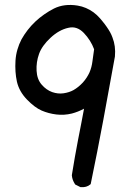

<svg xmlns="http://www.w3.org/2000/svg" viewBox="-20 -772 540 792"><path d="M311 -0.5 291.5 -10.3 290 -11.2 289.1 -12.7Q283.7 -21 280.5 -29.8Q277.3 -38.6 276.4 -48.3V-48.8V-49.8Q288.1 -123 301.8 -194.3Q308.1 -227.1 314.5 -259.3Q320.8 -291.5 326.7 -323.7Q302.2 -310.5 276.4 -303.7Q244.6 -295.9 212.4 -299.8Q180.2 -303.7 151.9 -315.9Q123.5 -328.1 91.3 -361.3Q59.1 -394.5 49.8 -435.1Q41 -475.1 43.9 -522Q45.4 -545.4 51.8 -567.4Q58.1 -589.4 68.8 -609.9Q80.1 -629.9 94.2 -648.2Q108.4 -666.5 125.7 -682.9Q143.1 -699.2 162.4 -712.6Q181.6 -726.1 202.6 -736.8Q245.1 -757.8 299.8 -749Q317.9 -746.1 334.5 -739Q351.1 -731.9 365.5 -721.4Q379.9 -710.9 392.6 -696.3Q397.9 -689.9 402.8 -684.1Q407.7 -678.2 412.1 -672.4Q416.5 -666.5 420.4 -660.9Q424.3 -655.3 427.7 -649.9Q431.2 -644.5 434.1 -639.2Q437 -633.8 439.5 -628.4Q441.9 -623 443.8 -617.7Q458 -582 454.1 -539.6V-539.1Q430.7 -408.2 406.2 -277.3Q381.8 -146.5 354.5 -14.6L354 -12.7L352.5 -11.2Q336.9 2 313 0H312ZM283.2 -400.4Q303.7 -412.1 321.8 -431.6Q330.6 -441.4 337.4 -451.9Q344.2 -462.4 349.1 -473.1Q358.4 -494.6 361.3 -519Q364.3 -543.9 368.2 -568.8Q354.5 -606 325.7 -636.2Q311.5 -650.9 295.7 -656.2Q279.8 -661.6 261.7 -657.2Q223.6 -648.9 188.5 -616.2Q153.3 -583.5 141.1 -549.8Q128.9 -515.6 130.9 -480Q132.8 -444.8 151.9 -422.9Q161.6 -411.6 172.4 -404.1Q183.1 -396.5 195.3 -392.1Q219.2 -383.8 242.2 -387.2Q265.6 -390.6 283.2 -400.4Z"/></svg>

Font: NaikaiFont
Style: SemiBold
Weight: 600
Version: Version 1.89